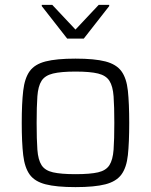

<svg xmlns="http://www.w3.org/2000/svg" viewBox="-20 -758 618 786"><path d="M289 8Q211 8 166.5 -3.5Q122 -15 101.5 -43.5Q81 -72 75 -123Q69 -174 69 -255Q69 -335 75 -386.5Q81 -438 101.5 -466.5Q122 -495 166.5 -506.5Q211 -518 289 -518Q367 -518 411.5 -506.5Q456 -495 477 -466.5Q498 -438 503.5 -386.5Q509 -335 509 -255Q509 -174 503.5 -123Q498 -72 477 -43.5Q456 -15 411.5 -3.5Q367 8 289 8ZM289 -45Q349 -45 381.5 -52.5Q414 -60 428 -82Q442 -104 445 -145.5Q448 -187 448 -255Q448 -322 445 -363.5Q442 -405 428 -427Q414 -449 381.5 -457Q349 -465 289 -465Q230 -465 197 -457Q164 -449 150 -427Q136 -405 133 -363.5Q130 -322 130 -255Q130 -187 133 -145.5Q136 -104 150 -82Q164 -60 197 -52.5Q230 -45 289 -45ZM255 -600 151 -733V-738H194L289 -637L384 -738H427V-733L323 -600Z"/></svg>

Font: Saira Light
Style: Regular
Weight: 300
Designer: Hector Gatti with collaboration of the Omnibus-Type team
Foundry: Omnibus-Type
Version: Version 1.100; ttfautohint (v1.8.3)